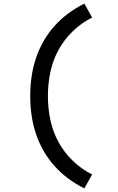

<svg xmlns="http://www.w3.org/2000/svg" viewBox="-20 -861 640 1042"><path d="M438 161Q392 139 350.5 108Q309 77 275 39Q241 1 215.5 -44Q190 -89 174 -138Q158 -187 151 -238Q144 -289 144 -340Q144 -391 151 -442Q158 -493 174 -542Q190 -591 215.5 -636Q241 -681 275 -719Q309 -757 350.5 -788Q392 -819 438 -841L480 -766Q422 -737 375 -691.5Q328 -646 297 -589Q266 -532 253 -468.5Q240 -405 240 -340Q240 -275 253 -211.5Q266 -148 297 -91Q328 -34 375 11.5Q422 57 480 86Z"/></svg>

Font: Iosevka Fixed Medium Extended
Style: Regular
Weight: 500
Width: 7
Monospace: yes
Designer: Belleve Invis
Foundry: Belleve Invis
Version: Version 24.1.1; ttfautohint (v1.8.4)